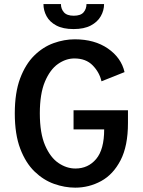

<svg xmlns="http://www.w3.org/2000/svg" viewBox="-20 -896 690 928"><path d="M343.5 11Q293 11 241.5 -7.2Q190 -25.5 147 -67Q104 -108.5 77.8 -177.5Q51.5 -246.5 51.5 -348Q51.5 -448 77.2 -516.8Q103 -585.5 145.2 -627.2Q187.5 -669 239 -687.5Q290.5 -706 341.5 -706Q437 -706 501.5 -661.5Q566 -617 582 -547.5L470.5 -503Q461 -546 428.2 -579.8Q395.5 -613.5 339.5 -613.5Q298.5 -613.5 260.2 -586.8Q222 -560 197.2 -501.5Q172.5 -443 172.5 -348Q172.5 -252 198 -193.2Q223.5 -134.5 262.8 -108Q302 -81.5 344.5 -81.5Q406 -81.5 444.8 -127.5Q483.5 -173.5 483.5 -270.5H335.5V-363H598.5V-301.5Q598.5 -190.5 562.8 -121.5Q527 -52.5 468.8 -20.8Q410.5 11 343.5 11ZM335.5 -755.5Q284.5 -755.5 252.2 -772.8Q220 -790 205 -817.8Q190 -845.5 190 -876.5H274.5Q274.5 -853 289 -836.5Q303.5 -820 336.5 -820Q370 -820 384 -836.5Q398 -853 398 -876.5H483Q483 -845.5 467.2 -817.8Q451.5 -790 419 -772.8Q386.5 -755.5 335.5 -755.5Z"/></svg>

Font: Trispace Medium
Style: Regular
Weight: 500
Designer: Tyler Finck
Foundry: Etcetera Type Company
Version: Version 1.210; ttfautohint (v1.8.3)